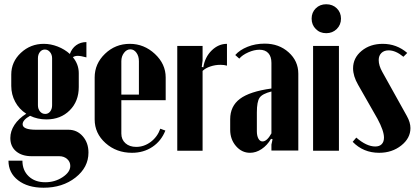

<svg xmlns="http://www.w3.org/2000/svg" viewBox="-20 -712 1970 907"><path d="M186 174.8Q110.8 174.8 65.4 139.6Q20 104.5 20 46.9H85.9Q85.9 92.8 115.5 120.8Q145 148.9 193.8 148.9Q239.3 148.9 275.6 125Q312 101.1 312 71.8Q312 52.2 297.1 39.1Q282.2 25.9 259.8 25.9H129.9Q83.5 25.9 56.2 2.9Q28.8 -20 28.8 -60.1Q28.8 -92.3 48.3 -122.1Q67.9 -151.9 104 -174.8Q70.3 -196.3 51.8 -231Q33.2 -265.6 33.2 -306.2V-359.9Q33.2 -419.9 78.6 -462.4Q124 -504.9 187 -504.9Q219.7 -504.9 252.4 -492.2Q285.2 -479.5 310.1 -457Q319.3 -483.4 339.8 -498.3Q360.4 -513.2 388.2 -513.2V-440.9Q361.8 -448.2 347.2 -448.2Q334 -448.2 324.2 -441.9Q352.1 -408.2 352.1 -366.2V-300.8Q352.1 -233.4 309.3 -190.7Q266.6 -147.9 199.2 -147.9Q157.2 -147.9 122.1 -165Q86.9 -145.5 86.9 -125Q86.9 -99.1 150.9 -99.1H303.2Q343.8 -99.1 370.8 -68.4Q397.9 -37.6 397.9 8.8Q397.9 78.6 336.7 126.7Q275.4 174.8 186 174.8ZM159.2 -214.8Q159.2 -197.3 168.9 -185.5Q178.7 -173.8 193.8 -173.8Q208 -173.8 217 -185.3Q226.1 -196.8 226.1 -214.8V-437Q226.1 -454.1 216.1 -466.1Q206.1 -478 191.9 -478Q177.7 -478 168.5 -466.3Q159.2 -454.6 159.2 -437Z M427.2 -346.2Q427.2 -411.1 476.1 -458Q524.9 -504.9 593.3 -504.9Q660.6 -504.9 711.7 -457.3Q762.7 -409.7 762.7 -346.2V-238.8H553.2V-81.1Q553.2 -52.7 572.5 -35.4Q591.8 -18.1 623.5 -18.1Q660.6 -18.1 692.1 -41.7Q723.6 -65.4 737.3 -104L761.2 -95.2Q741.7 -45.9 700 -18.1Q658.2 9.8 603.5 9.8Q529.8 9.8 478.5 -36.1Q427.2 -82 427.2 -147.9ZM553.2 -265.1H636.2V-422.9Q636.2 -446.8 624.5 -462.9Q612.8 -479 595.7 -479Q578.6 -479 565.9 -462.4Q553.2 -445.8 553.2 -422.9Z M817.4 -495.1H937V-425.8L933.1 -396L940.4 -394Q947.8 -441.9 979.7 -473.4Q1011.7 -504.9 1052.2 -504.9V-401.9Q1039.1 -405.8 1021 -405.8Q996.6 -405.8 973.4 -397.9Q950.2 -390.1 937 -377V0H817.4Z M1067.4 -99.1V-148.9Q1067.4 -210.4 1113.5 -245.1Q1159.7 -279.8 1262.2 -293.9V-415Q1262.2 -444.8 1247.6 -460.9Q1232.9 -477.1 1205.6 -477.1Q1180.7 -477.1 1152.6 -464.6Q1124.5 -452.1 1110.4 -435.1L1091.3 -452.1Q1112.3 -476.1 1149.4 -491Q1186.5 -505.9 1230.5 -505.9Q1297.9 -505.9 1343.5 -464.8Q1389.2 -423.8 1389.2 -363.8V-1H1262.2V-28.8L1267.6 -54.2L1260.3 -56.2Q1242.2 -25.4 1215.8 -7.8Q1189.5 9.8 1161.1 9.8Q1122.1 9.8 1094.7 -22Q1067.4 -53.7 1067.4 -99.1ZM1220.2 -43.9Q1241.2 -43.9 1262.2 -82V-279.8Q1219.2 -269 1206.3 -250.5Q1193.4 -231.9 1193.4 -181.2V-91.8Q1193.4 -70.3 1200.7 -57.1Q1208 -43.9 1220.2 -43.9Z M1521 -691.9Q1551.3 -691.9 1571 -672.6Q1590.8 -653.3 1590.8 -624Q1590.8 -594.7 1570.8 -575Q1550.8 -555.2 1521 -555.2Q1491.2 -555.2 1471.7 -575Q1452.1 -594.7 1452.1 -624Q1452.1 -653.3 1471.7 -672.6Q1491.2 -691.9 1521 -691.9ZM1459 -495.1H1581.1V0H1459Z M1903.8 -461.9 1885.7 -443.8Q1849.1 -474.1 1815.9 -474.1Q1794.4 -474.1 1781.7 -461.7Q1769 -449.2 1769 -428.2Q1769 -402.3 1786.1 -372.1L1901.9 -164.1Q1918.9 -133.8 1918.9 -106.9Q1918.9 -59.1 1875.5 -24.7Q1832 9.8 1771 9.8Q1696.3 9.8 1646 -42L1663.1 -62Q1711.4 -20 1752.9 -20Q1772.5 -20 1783.2 -31Q1793.9 -42 1793.9 -62Q1793.9 -93.8 1763.2 -150.9L1671.9 -311Q1647.9 -352.5 1647.9 -389.2Q1647.9 -438.5 1688.2 -471.7Q1728.5 -504.9 1788.1 -504.9Q1854 -504.9 1903.8 -461.9Z"/></svg>

Font: Moniqa Black Heading
Style: Regular
Weight: 900
Designer: Rajesh Rajput
Foundry: Rajesh Rajput
Version: Version 1.000